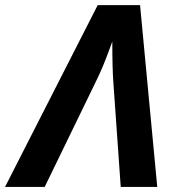

<svg xmlns="http://www.w3.org/2000/svg" viewBox="-80 -737 700 757"><path d="M-60.1 0 305.2 -716.8H472.2L540 0H396L367.2 -408.2Q362.8 -463.4 362.8 -573.2L348.6 -534.7Q325.7 -472.7 305.2 -430.2L96.2 0Z"/></svg>

Font: Zoram GWebM
Style: Bold Italic
Weight: 700
Italic angle: -12°
Foundry: Ascender Corporation
Version: Version 1.000